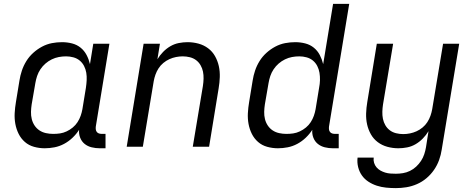

<svg xmlns="http://www.w3.org/2000/svg" viewBox="-20 -755 2440 988"><path d="M210 8Q210 8 210 8Q210 8 210 8Q182 8 155 0.5Q128 -7 108 -24.5Q88 -42 76 -66Q64 -90 59 -117Q54 -144 55.5 -172.5Q57 -201 62 -230L80 -340Q84 -366 92.5 -391.5Q101 -417 115.5 -440.5Q130 -464 151 -483Q172 -502 196.5 -515Q221 -528 247 -533Q273 -538 299 -538Q326 -538 351 -531.5Q376 -525 395 -509.5Q414 -494 425.5 -472Q437 -450 443 -425L460 -530H543L473 -104Q472 -96 473 -88.5Q474 -81 478.5 -75.5Q483 -70 490 -68Q497 -66 505 -66H523V8H493Q472 8 451.5 3Q431 -2 415.5 -14.5Q400 -27 392.5 -46.5Q385 -66 387 -87Q373 -65 353 -46Q333 -27 309.5 -14.5Q286 -2 260.5 3Q235 8 210 8ZM254 -66Q272 -66 289 -68.5Q306 -71 323 -79Q340 -87 354.5 -99Q369 -111 379 -126.5Q389 -142 395 -159Q401 -176 404 -193L422 -303Q425 -323 426 -342.5Q427 -362 424 -380.5Q421 -399 412.5 -415.5Q404 -432 390 -443.5Q376 -455 357.5 -460Q339 -465 320 -465Q301 -465 282.5 -461.5Q264 -458 246.5 -449.5Q229 -441 214 -428Q199 -415 188 -398.5Q177 -382 171 -364Q165 -346 162 -328L143 -218Q140 -199 139.5 -179.5Q139 -160 143.5 -142Q148 -124 158 -109Q168 -94 183 -84Q198 -74 216.5 -70Q235 -66 254 -66Z M632 0 719 -530H803L790 -450Q802 -470 819 -487.5Q836 -505 856.5 -517Q877 -529 900 -533.5Q923 -538 945 -538Q974 -538 1001.5 -530.5Q1029 -523 1051 -506.5Q1073 -490 1086.5 -466Q1100 -442 1106 -415Q1112 -388 1111 -358.5Q1110 -329 1105 -300L1056 0H972L1024 -312Q1027 -331 1027.5 -350Q1028 -369 1024.5 -386.5Q1021 -404 1012 -419.5Q1003 -435 989 -445.5Q975 -456 957 -460.5Q939 -465 920 -465Q903 -465 885.5 -461.5Q868 -458 851.5 -450.5Q835 -443 820.5 -431Q806 -419 796 -403.5Q786 -388 780 -371Q774 -354 771 -337L715 0Z M1410 8Q1382 8 1355 0.5Q1328 -7 1308 -24.5Q1288 -42 1276 -66Q1264 -90 1259 -117Q1254 -144 1255.5 -172.5Q1257 -201 1262 -230L1280 -340Q1284 -366 1292.5 -391.5Q1301 -417 1315.5 -440.5Q1330 -464 1351 -483Q1372 -502 1396.5 -515Q1421 -528 1447 -533Q1473 -538 1499 -538Q1526 -538 1551 -531.5Q1576 -525 1595 -509.5Q1614 -494 1625.5 -472Q1637 -450 1643 -425L1694 -735H1777L1673 -104Q1672 -96 1673 -88.5Q1674 -81 1678.5 -75.5Q1683 -70 1690 -68Q1697 -66 1705 -66H1723V8H1693Q1672 8 1651.5 3Q1631 -2 1615.5 -14.5Q1600 -27 1592.5 -46.5Q1585 -66 1587 -87Q1573 -65 1553 -46Q1533 -27 1509.5 -14.5Q1486 -2 1460.5 3Q1435 8 1410 8ZM1454 -66Q1472 -66 1489 -68.5Q1506 -71 1523 -79Q1540 -87 1554.5 -99Q1569 -111 1579 -126.5Q1589 -142 1595 -159Q1601 -176 1604 -193L1622 -303Q1626 -323 1626.5 -342.5Q1627 -362 1624 -380.5Q1621 -399 1612.5 -415.5Q1604 -432 1590 -443.5Q1576 -455 1557.5 -460Q1539 -465 1520 -465Q1501 -465 1482.5 -461.5Q1464 -458 1446.5 -449.5Q1429 -441 1414 -428Q1399 -415 1388 -398.5Q1377 -382 1371 -364Q1365 -346 1362 -328L1343 -218Q1340 -199 1339.5 -179.5Q1339 -160 1343.5 -142Q1348 -124 1358 -109Q1368 -94 1383 -84Q1398 -74 1416.5 -70Q1435 -66 1454 -66Z M2017 213Q1992 213 1967 210.5Q1942 208 1919 200.5Q1896 193 1876 180Q1856 167 1842.5 148Q1829 129 1823 105Q1817 81 1820 56H1903Q1901 70 1905 83Q1909 96 1917.5 106Q1926 116 1937.5 122.5Q1949 129 1962 133Q1975 137 1989 138Q2003 139 2017 139Q2035 139 2053.5 136Q2072 133 2089.5 124.5Q2107 116 2121.5 102.5Q2136 89 2146.5 73Q2157 57 2163 39Q2169 21 2172 3L2185 -80Q2173 -60 2156 -42.5Q2139 -25 2118.5 -13Q2098 -1 2075 3.5Q2052 8 2030 8Q2001 8 1973.5 0.5Q1946 -7 1924 -23.5Q1902 -40 1888.5 -64Q1875 -88 1869 -115Q1863 -142 1864 -171.5Q1865 -201 1870 -230L1919 -530H2003L1951 -218Q1948 -199 1947.5 -180Q1947 -161 1950.5 -143.5Q1954 -126 1963 -110.5Q1972 -95 1986 -84.5Q2000 -74 2018 -69.5Q2036 -65 2055 -65Q2072 -65 2089.5 -68.5Q2107 -72 2123.5 -79.5Q2140 -87 2154.5 -99Q2169 -111 2179 -126.5Q2189 -142 2195 -159Q2201 -176 2204 -193L2260 -530H2343L2253 15Q2249 42 2239.5 68.5Q2230 95 2213.5 119Q2197 143 2174.5 162Q2152 181 2125.5 192.5Q2099 204 2071.5 208.5Q2044 213 2017 213Z"/></svg>

Font: Iosevka Curly Extended
Style: Italic
Weight: 400
Width: 7
Italic angle: -9°
Monospace: yes
Designer: Belleve Invis
Foundry: Belleve Invis
Version: Version 11.1.0; ttfautohint (v1.8.3)